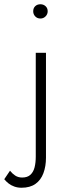

<svg xmlns="http://www.w3.org/2000/svg" viewBox="-91 -693 296 902"><path d="M65 -640Q65 -626 74.5 -616Q84 -606 99 -606Q113 -606 123 -616Q133 -626 133 -640Q133 -655 123 -664Q113 -673 99 -673Q84 -673 74.5 -664Q65 -655 65 -640ZM-44 109 -71 149Q-62 160 -50.5 169Q-39 178 -23.5 183.5Q-8 189 10 189Q50 189 75.5 171Q101 153 113 120.5Q125 88 125 48V-445H77V43Q77 71 71.5 93Q66 115 52 128Q38 141 13 141Q-6 141 -20 131.5Q-34 122 -44 109Z"/></svg>

Font: SpinnyJost
Style: Regular
Weight: 300
Version: Version 3.710